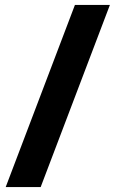

<svg xmlns="http://www.w3.org/2000/svg" viewBox="-20 -744 465 774"><path d="M423 -724H282L3 10H144Z"/></svg>

Font: Noto Sans Myanmar ExtraCondensed Black
Style: Regular
Weight: 900
Width: 2
Designer: Monotype Design Team
Foundry: Monotype Imaging Inc.
Version: Version 2.107